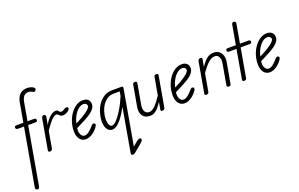

<svg xmlns="http://www.w3.org/2000/svg" viewBox="-172 -1567 4110 2635"><g transform="rotate(-20 1882.5 -249.5)"><path d="M-1 428.5Q-11.5 428.5 -18.2 422.8Q-25 417 -27.8 409Q-30.5 401 -29.5 393.5L118 -445.5H32Q13 -445.5 5.2 -453Q-2.5 -460.5 -2.5 -472Q-2.5 -484 3.2 -490.5Q9 -497 27.5 -497H127.5L175.5 -769Q186.5 -831.5 211.2 -866Q236 -900.5 269 -914.5Q302 -928.5 338 -928.5Q357.5 -928.5 384 -921.8Q410.5 -915 426.5 -903.5Q434.5 -898 440.8 -888.2Q447 -878.5 439 -863.5Q430.5 -847 418.5 -845.8Q406.5 -844.5 400.5 -848.5Q387 -858 368.5 -864.5Q350 -871 337 -871Q297.5 -871 271.2 -846.2Q245 -821.5 233.5 -755L188 -497H281.5Q300.5 -497 307 -490.2Q313.5 -483.5 313.5 -472Q313.5 -459.5 308.5 -452.5Q303.5 -445.5 286 -445.5H179L30.5 397.5Q28.5 409.5 21.5 419Q14.5 428.5 -1 428.5Z M338 0Q325.5 0 318.5 -7.5Q311.5 -15 314 -30.5L391.5 -467Q394.5 -484.5 404.5 -492.5Q414.5 -500.5 425.5 -500.5Q437.5 -500.5 446 -492.2Q454.5 -484 451 -464.5L431.5 -354Q468.5 -422 513.8 -461.2Q559 -500.5 601.5 -500.5Q621.5 -500.5 629.8 -491Q638 -481.5 645.8 -471.8Q653.5 -462 672 -462Q685 -462 699.2 -469.5Q713.5 -477 721 -482.5Q734.5 -491.5 747.8 -493.5Q761 -495.5 769.5 -490.5Q778 -485.5 778 -473.5Q778 -463.5 773.2 -455.5Q768.5 -447.5 760 -440.8Q751.5 -434 740 -427Q721.5 -415.5 702 -410.8Q682.5 -406 671 -406Q651.5 -406 637.8 -417Q624 -428 613 -438.8Q602 -449.5 589 -449.5Q575.5 -449.5 553.2 -435.8Q531 -422 497.8 -384.2Q464.5 -346.5 417.5 -274.5L375 -33Q372 -16 361 -8Q350 0 338 0Z M858.5 9Q802.5 9 770.5 -34.5Q738.5 -78 738.5 -151Q738.5 -221 759.8 -285.5Q781 -350 817.5 -400.5Q854 -451 900.8 -480.2Q947.5 -509.5 999 -509.5Q1046 -509.5 1072.8 -485.5Q1099.5 -461.5 1099.5 -418.5Q1099.5 -387 1082.5 -360.8Q1065.5 -334.5 1039.5 -313.2Q1013.5 -292 985.8 -275.5Q958 -259 936 -246.5Q906.5 -230 865.2 -209.8Q824 -189.5 796 -175Q795 -166 794.5 -156.8Q794 -147.5 794 -138Q794 -100 813 -72Q832 -44 860 -44Q889.5 -44 922.2 -68.5Q955 -93 985.5 -128.5Q1005 -154 1018.2 -158Q1031.5 -162 1041 -154.5Q1048 -150 1050.8 -143.2Q1053.5 -136.5 1049.2 -124.8Q1045 -113 1030 -93.5Q996.5 -49 950.2 -20Q904 9 858.5 9ZM807.5 -239Q829 -250.5 854.5 -263.5Q880 -276.5 902.5 -289Q938 -310 969.5 -332.2Q1001 -354.5 1020.5 -375.5Q1040 -396.5 1040 -414Q1040 -428 1027 -442.2Q1014 -456.5 990.5 -456.5Q950 -456.5 913.2 -426.5Q876.5 -396.5 848.8 -347Q821 -297.5 807.5 -239Z M1245 9Q1208 9 1182.5 -18.5Q1157 -46 1147.8 -95.8Q1138.5 -145.5 1150.5 -212Q1167 -301.5 1205.8 -366Q1244.5 -430.5 1300.2 -465.5Q1356 -500.5 1423 -500.5H1556Q1576.5 -500.5 1580 -491.8Q1583.5 -483 1582 -474.5L1440.5 329.5L1503.5 275.5Q1519 262.5 1531 257Q1543 251.5 1554 251.5Q1564.5 251.5 1569.8 256.2Q1575 261 1575 271.5Q1575 282.5 1567 293.5Q1559 304.5 1541 320L1423.5 417.5Q1415.5 424 1408.2 426.2Q1401 428.5 1392.5 428.5Q1374 428.5 1370.5 417.8Q1367 407 1369 395L1480 -237Q1457.5 -195 1430 -151.8Q1402.5 -108.5 1372 -72Q1341.5 -35.5 1309.2 -13.2Q1277 9 1245 9ZM1211 -214Q1199 -140 1213.8 -92Q1228.5 -44 1257.5 -44Q1280 -44 1307 -66.8Q1334 -89.5 1362.5 -127Q1391 -164.5 1418.2 -209.8Q1445.5 -255 1468.2 -301.2Q1491 -347.5 1506.5 -386.5L1518 -449.5H1428Q1347.5 -449.5 1289.2 -385.5Q1231 -321.5 1211 -214Z M1797.5 9Q1724 9 1689.5 -39.5Q1655 -88 1669.5 -169.5L1724 -476Q1725 -482 1729.5 -491.2Q1734 -500.5 1757.5 -500.5Q1776.5 -500.5 1780.8 -491Q1785 -481.5 1783.5 -473L1730 -167.5Q1721 -116 1740 -80.2Q1759 -44.5 1802.5 -44.5Q1844 -44.5 1888 -88Q1932 -131.5 1989.5 -217.5L2034.5 -472Q2035.5 -477.5 2040.8 -489Q2046 -500.5 2069 -500.5Q2088.5 -500.5 2092.2 -491.5Q2096 -482.5 2094.5 -474L2017 -33.5Q2015 -21.5 2010.2 -14Q2005.5 -6.5 1997 -3.2Q1988.5 0 1975 0Q1961 0 1957.2 -7Q1953.5 -14 1956.5 -31L1974 -132.5Q1925.5 -55 1885 -23Q1844.5 9 1797.5 9Z M2301 9Q2245 9 2213 -34.5Q2181 -78 2181 -151Q2181 -221 2202.2 -285.5Q2223.5 -350 2260 -400.5Q2296.5 -451 2343.2 -480.2Q2390 -509.5 2441.5 -509.5Q2488.5 -509.5 2515.2 -485.5Q2542 -461.5 2542 -418.5Q2542 -387 2525 -360.8Q2508 -334.5 2482 -313.2Q2456 -292 2428.2 -275.5Q2400.5 -259 2378.5 -246.5Q2349 -230 2307.8 -209.8Q2266.5 -189.5 2238.5 -175Q2237.5 -166 2237 -156.8Q2236.5 -147.5 2236.5 -138Q2236.5 -100 2255.5 -72Q2274.5 -44 2302.5 -44Q2332 -44 2364.8 -68.5Q2397.5 -93 2428 -128.5Q2447.5 -154 2460.8 -158Q2474 -162 2483.5 -154.5Q2490.5 -150 2493.2 -143.2Q2496 -136.5 2491.8 -124.8Q2487.5 -113 2472.5 -93.5Q2439 -49 2392.8 -20Q2346.5 9 2301 9ZM2250 -239Q2271.5 -250.5 2297 -263.5Q2322.5 -276.5 2345 -289Q2380.5 -310 2412 -332.2Q2443.5 -354.5 2463 -375.5Q2482.5 -396.5 2482.5 -414Q2482.5 -428 2469.5 -442.2Q2456.5 -456.5 2433 -456.5Q2392.5 -456.5 2355.8 -426.5Q2319 -396.5 2291.2 -347Q2263.5 -297.5 2250 -239Z M2622 0Q2603 0 2599.5 -8.8Q2596 -17.5 2597.5 -24.5L2675.5 -467Q2677.5 -479 2682 -486.2Q2686.5 -493.5 2694.8 -497Q2703 -500.5 2716 -500.5Q2730.5 -500.5 2734.8 -493.5Q2739 -486.5 2736 -469.5L2718 -369Q2766 -442 2809 -475.8Q2852 -509.5 2908 -509.5Q2958 -509.5 2989 -483.8Q3020 -458 3031.8 -417Q3043.5 -376 3035.5 -330.5L2981 -24.5Q2980.5 -18.5 2976 -9.2Q2971.5 0 2948 0Q2929.5 0 2924.8 -9.2Q2920 -18.5 2921.5 -27.5L2975.5 -333Q2980.5 -359 2976.8 -387.5Q2973 -416 2956 -436.2Q2939 -456.5 2903.5 -456.5Q2859 -456.5 2811.5 -414.2Q2764 -372 2703 -283.5L2658 -27.5Q2657 -21.5 2651.2 -10.8Q2645.5 0 2622 0Z M3174.5 -1Q3161.5 -1 3154 -7.5Q3146.5 -14 3149 -28L3223 -449.5H3117.5Q3099.5 -449.5 3092.8 -456.5Q3086 -463.5 3086 -475.5Q3086 -487 3092.2 -493.8Q3098.5 -500.5 3117 -500.5H3232L3282.5 -786.5Q3285 -799.5 3293.2 -805.8Q3301.5 -812 3311.5 -812Q3321 -812 3328.2 -808Q3335.5 -804 3339.2 -796.5Q3343 -789 3341 -778.5L3292 -500.5H3414Q3432.5 -500.5 3438.8 -493.8Q3445 -487 3445 -475.5Q3445 -463.5 3438.8 -456.5Q3432.5 -449.5 3414 -449.5H3283.5L3209 -28Q3206.5 -13.5 3197 -7.2Q3187.5 -1 3174.5 -1Z M3545 9Q3489 9 3457 -34.5Q3425 -78 3425 -151Q3425 -221 3446.2 -285.5Q3467.5 -350 3504 -400.5Q3540.5 -451 3587.2 -480.2Q3634 -509.5 3685.5 -509.5Q3732.5 -509.5 3759.2 -485.5Q3786 -461.5 3786 -418.5Q3786 -387 3769 -360.8Q3752 -334.5 3726 -313.2Q3700 -292 3672.2 -275.5Q3644.5 -259 3622.5 -246.5Q3593 -230 3551.8 -209.8Q3510.5 -189.5 3482.5 -175Q3481.5 -166 3481 -156.8Q3480.5 -147.5 3480.5 -138Q3480.5 -100 3499.5 -72Q3518.5 -44 3546.5 -44Q3576 -44 3608.8 -68.5Q3641.5 -93 3672 -128.5Q3691.5 -154 3704.8 -158Q3718 -162 3727.5 -154.5Q3734.5 -150 3737.2 -143.2Q3740 -136.5 3735.8 -124.8Q3731.5 -113 3716.5 -93.5Q3683 -49 3636.8 -20Q3590.5 9 3545 9ZM3494 -239Q3515.5 -250.5 3541 -263.5Q3566.5 -276.5 3589 -289Q3624.5 -310 3656 -332.2Q3687.5 -354.5 3707 -375.5Q3726.5 -396.5 3726.5 -414Q3726.5 -428 3713.5 -442.2Q3700.5 -456.5 3677 -456.5Q3636.5 -456.5 3599.8 -426.5Q3563 -396.5 3535.2 -347Q3507.5 -297.5 3494 -239Z"/></g></svg>

Font: Edu VIC WA NT Hand
Style: Regular
Weight: 400
Designer: Tina and Corey Anderson, Eben Sorkin, Mirko Velimirovic
Foundry: Google for Education
Version: Version 1.000